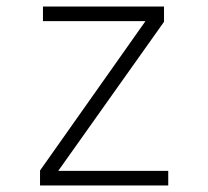

<svg xmlns="http://www.w3.org/2000/svg" viewBox="-20 -570 640 590"><path d="M103 0V-46L427 -505H112V-550H484V-503L159 -45H497V0Z"/></svg>

Font: Tiny Thin
Style: Regular
Weight: 100
Monospace: yes
Designer: Philipp Nurullin, Konstantin Bulenkov
Foundry: JetBrains
Version: Version 2.251; ttfautohint (v1.8.4.7-5d5b)